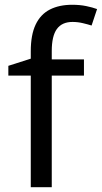

<svg xmlns="http://www.w3.org/2000/svg" viewBox="-20 -785 427 805"><path d="M332 -468H197V0H109V-468H15V-509L109 -539V-570Q109 -639 129.5 -682Q150 -725 189 -745Q228 -765 283 -765Q315 -765 341.5 -759.5Q368 -754 387 -747L364 -678Q348 -683 327 -688Q306 -693 284 -693Q240 -693 218.5 -663.5Q197 -634 197 -571V-536H332Z"/></svg>

Font: binaryhoriontal115
Style: Book
Weight: 400
Designer: Jelle Bosma - Monotype Design Team
Foundry: Monotype Imaging Inc.
Version: Version 2.003